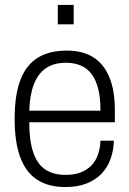

<svg xmlns="http://www.w3.org/2000/svg" viewBox="-20 -742 522 774"><path d="M243 12Q176 12 130.5 -17Q85 -46 62 -107Q39 -168 39 -263Q39 -360 62.5 -420.5Q86 -481 132.5 -509.5Q179 -538 249 -538Q313 -538 355.5 -511.5Q398 -485 420.5 -431.5Q443 -378 443 -298V-249H98Q98 -174 114.5 -126.5Q131 -79 163.5 -58Q196 -37 244 -37Q280 -37 305.5 -47Q331 -57 348.5 -75Q366 -93 375 -119Q384 -145 385 -175H439Q438 -136 426 -102Q414 -68 390 -42.5Q366 -17 329.5 -2.5Q293 12 243 12ZM98 -296H385Q385 -349 375.5 -385.5Q366 -422 348 -445Q330 -468 304 -478.5Q278 -489 246 -489Q197 -489 165 -467Q133 -445 116.5 -402Q100 -359 98 -296ZM213 -644V-722H277V-644Z"/></svg>

Font: Archivo SemiCondensed ExtraLight
Style: Regular
Weight: 250
Width: 4
Designer: Hector Gatti
Foundry: Omnibus-Type
Version: Version 2.001